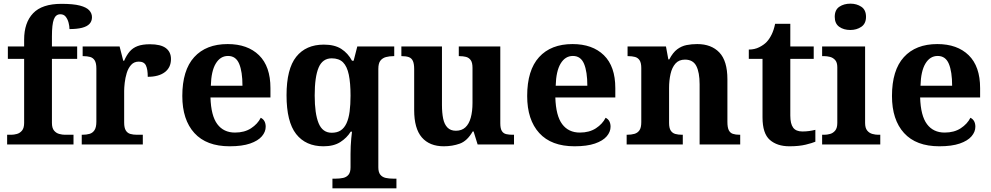

<svg xmlns="http://www.w3.org/2000/svg" viewBox="-20 -790 5422 1050"><path d="M19 0V-53H41Q56 -53 72.5 -57.5Q89 -62 100.5 -76Q112 -90 112 -118V-468H23V-536H112V-573Q112 -666 161 -717.5Q210 -769 316 -769Q381 -769 417 -759.5Q453 -750 468 -733.5Q483 -717 483 -696Q483 -674 469.5 -659.5Q456 -645 428.5 -638Q401 -631 360 -631Q360 -647 355 -666Q350 -685 339.5 -698.5Q329 -712 310 -712Q285 -712 274.5 -684.5Q264 -657 264 -591V-536H402V-468H264V-118Q264 -90 275.5 -76Q287 -62 304 -57.5Q321 -53 335 -53H382V0Z M427 0V-53H430Q453 -53 470 -58Q487 -63 497 -78.5Q507 -94 507 -125V-415Q507 -445 498 -459.5Q489 -474 473 -478.5Q457 -483 435 -483H432V-536H634L654 -458H659Q672 -488 689 -508Q706 -528 732.5 -538Q759 -548 800 -548Q859 -548 887 -527Q915 -506 915 -467Q915 -421 881.5 -395.5Q848 -370 788 -370Q788 -411 778 -432Q768 -453 739 -453Q713 -453 697 -435Q681 -417 673 -390.5Q665 -364 662 -337Q659 -310 659 -293V-120Q659 -91 668 -76.5Q677 -62 693 -57.5Q709 -53 729 -53H761V0Z M1236 10Q1109 10 1043 -62.5Q977 -135 977 -265Q977 -406 1042 -477.5Q1107 -549 1225 -549Q1334 -549 1396.5 -488Q1459 -427 1459 -308V-257H1131Q1134 -157 1168.5 -111Q1203 -65 1265 -65Q1317 -65 1353 -88.5Q1389 -112 1406 -146Q1420 -139 1426.5 -126.5Q1433 -114 1433 -97Q1433 -69 1412 -44.5Q1391 -20 1347.5 -5Q1304 10 1236 10ZM1306 -321Q1306 -398 1288 -441Q1270 -484 1227 -484Q1185 -484 1160 -442.5Q1135 -401 1133 -321Z M1798 240V187H1816Q1838 187 1856.5 183Q1875 179 1886 165.5Q1897 152 1897 125V52Q1897 31 1898 9Q1899 -13 1901 -33.5Q1903 -54 1905 -70H1898Q1877 -36 1841 -13Q1805 10 1749 10Q1652 10 1599.5 -57Q1547 -124 1547 -269Q1547 -413 1600 -479.5Q1653 -546 1751 -546Q1810 -546 1846.5 -522.5Q1883 -499 1905 -458H1914L1934 -536H2136V-483H2132Q2110 -483 2091 -478Q2072 -473 2060.5 -458.5Q2049 -444 2049 -413V125Q2049 152 2060 165.5Q2071 179 2089.5 183Q2108 187 2130 187H2148V240ZM1794 -64Q1824 -64 1843.5 -77Q1863 -90 1875 -116Q1887 -142 1892 -180Q1897 -218 1897 -267Q1897 -336 1887.5 -381.5Q1878 -427 1856 -449Q1834 -471 1794 -471Q1744 -471 1722.5 -420.5Q1701 -370 1701 -268Q1701 -168 1722.5 -116Q1744 -64 1794 -64Z M2407 10Q2329 10 2287 -38.5Q2245 -87 2245 -188V-412Q2245 -441 2238 -456.5Q2231 -472 2216 -477.5Q2201 -483 2177 -483H2175V-536H2397V-216Q2397 -173 2403.5 -141.5Q2410 -110 2427 -92.5Q2444 -75 2473 -75Q2505 -75 2525 -93.5Q2545 -112 2554.5 -146.5Q2564 -181 2564 -227V-419Q2564 -448 2554 -461.5Q2544 -475 2528 -479Q2512 -483 2492 -483H2489V-536H2716V-116Q2716 -87 2724.5 -73.5Q2733 -60 2748.5 -56.5Q2764 -53 2783 -53H2791V0H2592L2570 -71H2565Q2535 -19 2494.5 -4.5Q2454 10 2407 10Z M3122 10Q2995 10 2929 -62.5Q2863 -135 2863 -265Q2863 -406 2928 -477.5Q2993 -549 3111 -549Q3220 -549 3282.5 -488Q3345 -427 3345 -308V-257H3017Q3020 -157 3054.5 -111Q3089 -65 3151 -65Q3203 -65 3239 -88.5Q3275 -112 3292 -146Q3306 -139 3312.5 -126.5Q3319 -114 3319 -97Q3319 -69 3298 -44.5Q3277 -20 3233.5 -5Q3190 10 3122 10ZM3192 -321Q3192 -398 3174 -441Q3156 -484 3113 -484Q3071 -484 3046 -442.5Q3021 -401 3019 -321Z M3407 0V-53H3409Q3432 -53 3449.5 -58Q3467 -63 3477 -77.5Q3487 -92 3487 -122V-418Q3487 -446 3478 -460Q3469 -474 3453 -478.5Q3437 -483 3415 -483H3412V-536H3622L3635 -465H3640Q3660 -503 3683.5 -520.5Q3707 -538 3734.5 -543.5Q3762 -549 3793 -549Q3870 -549 3914 -503Q3958 -457 3958 -356V-124Q3958 -93 3965.5 -78Q3973 -63 3988 -58Q4003 -53 4025 -53H4028V0H3806V-329Q3806 -394 3788 -429Q3770 -464 3726 -464Q3693 -464 3674 -442.5Q3655 -421 3647 -385.5Q3639 -350 3639 -309V-118Q3639 -90 3648 -76Q3657 -62 3673 -57.5Q3689 -53 3711 -53H3714V0Z M4297 10Q4230 10 4190 -25Q4150 -60 4150 -148V-468H4075V-519Q4107 -519 4132.5 -532Q4158 -545 4173 -561Q4188 -577 4200 -601.5Q4212 -626 4219 -660H4302V-536H4430V-468H4302V-158Q4302 -113 4317.5 -92Q4333 -71 4368 -71Q4388 -71 4405.5 -73.5Q4423 -76 4439 -80V-15Q4423 -8 4386.5 1Q4350 10 4297 10Z M4476 0V-53H4488Q4503 -53 4519.5 -57.5Q4536 -62 4547.5 -76Q4559 -90 4559 -118V-422Q4559 -449 4547 -462Q4535 -475 4518.5 -479Q4502 -483 4488 -483H4476V-536H4711V-118Q4711 -90 4722.5 -76Q4734 -62 4751 -57.5Q4768 -53 4782 -53H4794V0ZM4630 -626Q4594 -626 4569.5 -643.5Q4545 -661 4545 -698Q4545 -736 4570 -753Q4595 -770 4631 -770Q4665 -770 4690.5 -753Q4716 -736 4716 -698Q4716 -661 4690.5 -643.5Q4665 -626 4630 -626Z M5117 10Q4990 10 4924 -62.5Q4858 -135 4858 -265Q4858 -406 4923 -477.5Q4988 -549 5106 -549Q5215 -549 5277.5 -488Q5340 -427 5340 -308V-257H5012Q5015 -157 5049.5 -111Q5084 -65 5146 -65Q5198 -65 5234 -88.5Q5270 -112 5287 -146Q5301 -139 5307.5 -126.5Q5314 -114 5314 -97Q5314 -69 5293 -44.5Q5272 -20 5228.5 -5Q5185 10 5117 10ZM5187 -321Q5187 -398 5169 -441Q5151 -484 5108 -484Q5066 -484 5041 -442.5Q5016 -401 5014 -321Z"/></svg>

Font: Noto Serif Gujarati
Style: Bold
Weight: 700
Version: Version 2.102